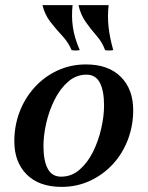

<svg xmlns="http://www.w3.org/2000/svg" viewBox="-20 -716 577 751"><path d="M318 -424Q278 -424 246.5 -396.5Q215 -369 193.5 -326Q172 -283 161 -235Q150 -187 150 -145Q150 -88 166.5 -56.5Q183 -25 219 -25L221 15Q133 15 84.5 -33.5Q36 -82 36 -163Q36 -224 56.5 -278Q77 -332 115 -374Q153 -416 204.5 -440Q256 -464 316 -464ZM219 -25Q260 -25 291.5 -52.5Q323 -80 344 -122.5Q365 -165 376 -213.5Q387 -262 387 -303Q387 -361 370.5 -392.5Q354 -424 318 -424L316 -464Q404 -464 452.5 -415.5Q501 -367 501 -285Q501 -225 480.5 -170.5Q460 -116 422 -74.5Q384 -33 332.5 -9Q281 15 221 15ZM287 -696H405Q400 -655 404.5 -612Q409 -569 423 -520Q406 -517 391 -520Q380 -551 357.5 -576.5Q335 -602 315 -630.5Q295 -659 287 -696ZM146 -696H264Q259 -653 265 -610.5Q271 -568 292 -520Q275 -517 260 -520Q247 -551 223 -576.5Q199 -602 177 -630.5Q155 -659 146 -696Z"/></svg>

Font: Poltawski Nowy Medium
Style: Italic
Weight: 500
Italic angle: -12°
Version: Version 1.001;gftools[0.9.25]